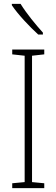

<svg xmlns="http://www.w3.org/2000/svg" viewBox="-20 -969 291 989"><path d="M86 -949H41V-942C73 -894 134 -830 177 -791H201V-801C163 -843 117 -899 86 -949ZM208 0V-25L145 -31V-682L208 -689V-714H43V-689L107 -682V-31L43 -25V0Z"/></svg>

Font: Noto Sans Arabic UI Cn XLt
Style: Regular
Weight: 200
Width: 3
Designer: Monotype Design Team, Nadine Chahine and Nizar Qandah
Foundry: Monotype Imaging Inc.
Version: Version 2.010